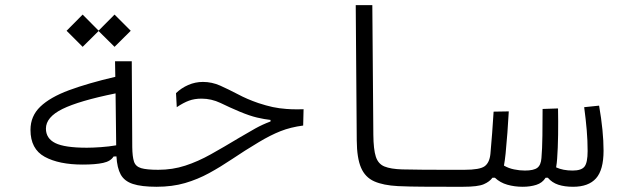

<svg xmlns="http://www.w3.org/2000/svg" viewBox="-20 -713 2384 735"><path d="M296.4 -83Q205.6 -83 151.1 -112.8Q96.7 -142.6 96.7 -215.8Q96.7 -268.6 134.3 -304.7Q171.9 -340.8 244.4 -367.7Q316.9 -394.5 421.4 -418.9L420.4 -478.5H484.4L486.3 -149.9Q486.8 -113.3 492.9 -94.5Q499 -75.7 520.3 -69.3Q541.5 -63 585.9 -63Q606.4 -63 613.8 -57.1Q621.1 -51.3 621.1 -33.2Q621.1 -15.1 613 -6.6Q605 2 580.1 2Q521.5 2 488.8 -8.8Q456.1 -19.5 442.1 -44.9Q428.2 -70.3 425.8 -114.3L414.6 -113.8Q403.8 -95.7 374.8 -89.4Q345.7 -83 296.4 -83ZM422.4 -355.5Q282.7 -327.1 219.2 -295.9Q155.8 -264.6 155.8 -220.7Q155.8 -183.1 191.7 -165.3Q227.5 -147.5 312.5 -147.5Q334.5 -147.5 366 -149.7Q397.5 -151.9 424.8 -156.7ZM418.5 -533.7 357.4 -594.2 296.4 -533.7 234.9 -595.2 296.4 -657.2 357.4 -595.7 418.5 -657.2 480.5 -595.2Z M578.6 2Q566.9 2 559.3 -5.6Q551.8 -13.2 551.8 -31.2Q551.8 -63 585.9 -63Q640.6 -63 689.2 -78.9Q737.8 -94.7 787.6 -122.6Q837.4 -150.4 895.5 -185.5Q929.2 -205.6 957.3 -221.2Q985.4 -236.8 1015.6 -248V-253.9Q992.7 -256.3 964.4 -262.9Q936 -269.5 897.5 -285.6Q858.9 -301.8 824.2 -318.8Q789.1 -335.4 751.5 -335.4Q724.6 -335.4 703.4 -327.6Q682.1 -319.8 656.7 -302.7L653.8 -356.4Q673.8 -376 700.7 -387.7Q727.5 -399.4 756.8 -399.4Q791 -399.4 822.8 -385.3Q854.5 -371.1 890.1 -352.5Q925.3 -333.5 969.2 -318.4Q999 -308.6 1023.9 -303.2Q1048.8 -297.9 1076.7 -295.9Q1095.2 -294.4 1118.2 -294.4Q1129.4 -294.4 1142.1 -294.9L1140.6 -232.4Q1092.3 -226.1 1054 -210.9Q1015.6 -195.8 970.2 -168.5Q915.5 -135.7 870.1 -105Q824.2 -74.2 780.5 -50.3Q736.8 -26.4 688.2 -12.2Q639.6 2 578.6 2Z M1752 2Q1739.3 2 1727.1 2Q1714.4 2 1702.1 2Q1648.4 2 1598.6 1.7Q1548.8 1.5 1503.9 -0.5Q1447.3 -3.4 1412.6 -18.8Q1377.9 -34.2 1362.1 -71Q1346.2 -107.9 1345.7 -175.3L1341.8 -693.4H1405.3L1409.2 -197.3Q1409.7 -141.1 1418.7 -113.3Q1427.7 -85.4 1451.7 -75.7Q1475.6 -65.9 1519.5 -64.5Q1560.1 -63.5 1605.2 -63.2Q1650.4 -63 1707 -63Q1719.2 -63 1731.9 -63Q1744.6 -63 1757.8 -63Q1778.3 -63 1778.3 -33.7Q1778.3 2 1752 2Z M1752.9 2 1757.8 -63Q1816.9 -63 1835.4 -76.7Q1854 -90.3 1857.4 -124Q1861.3 -166.5 1864 -203.6Q1866.7 -240.7 1869.6 -285.6L1927.7 -286.6Q1925.3 -243.7 1922.4 -204.8Q1919.4 -166 1915.5 -125Q1912.6 -97.2 1909.2 -79.1Q1926.8 -68.8 1948 -64.5Q1969.2 -60.1 1989.3 -60.1Q2022.9 -60.1 2036.9 -70.6Q2050.8 -81.1 2052.7 -107.9Q2055.7 -141.6 2056.4 -193.4Q2057.1 -245.1 2057.1 -295.9L2116.2 -297.9Q2117.2 -249 2116.5 -196.8Q2115.7 -144.5 2112.8 -105.5Q2111.8 -89.4 2108.9 -72.3Q2135.3 -60.1 2172.4 -60.1Q2205.6 -60.1 2217.5 -75.2Q2229.5 -90.3 2229.5 -134.8Q2229.5 -174.3 2226.1 -214.6Q2222.7 -254.9 2216.3 -302.7L2273.4 -308.6Q2290.5 -210.4 2290.5 -136.2Q2290.5 -62.5 2261.7 -30.3Q2232.9 2 2173.8 2Q2141.1 2 2117.2 -5.9Q2093.3 -13.7 2077.1 -32.7H2068.8Q2056.2 -12.7 2033 -5.4Q2009.8 2 1981 2Q1949.7 2 1922.1 -5.9Q1894.5 -13.7 1874.5 -32.7H1865.2Q1854.5 -17.6 1832 -7.8Q1809.6 2 1752.9 2Z"/></svg>

Font: CaskaydiaCove NFP Light
Style: Regular
Weight: 300
Designer: Aaron Bell
Foundry: Saja Typeworks
Version: Version 2111.001; VTT 6.35;Nerd Fonts 3.1.1